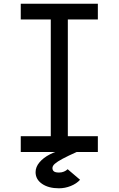

<svg xmlns="http://www.w3.org/2000/svg" viewBox="-20 -820 640 1036"><path d="M254 0V-800H346V0ZM92 0V-85H508V0ZM92 -715V-800H508V-715ZM298 196Q242 196 207 172Q172 148 172 109Q172 81 193 56Q214 31 249 13Q284 -5 322 -12L394 0Q347 21 318 36.5Q289 52 275.5 64Q262 76 263 89Q264 100 272 105.5Q280 111 299 111Q313 111 325 106Q337 101 345 93L412 150Q393 171 362 183.5Q331 196 298 196Z"/></svg>

Font: Victor Mono SemiBold
Style: Regular
Weight: 600
Monospace: yes
Designer: Rune Bjørnerås
Version: Version 1.561;gftools[0.9.30]